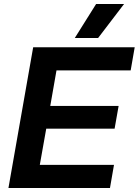

<svg xmlns="http://www.w3.org/2000/svg" viewBox="-20 -935 690 955"><path d="M145 -700H650L630 -585H261L230 -408H570L550 -295H210L178 -115H547L527 0H22ZM458 -915H597L468 -746H352Z"/></svg>

Font: Chakra Petch
Style: Bold Italic
Weight: 700
Italic angle: -10°
Designer: Katatrad Aksorn Co.,Ltd.
Foundry: Cadson Demak Co.,Ltd.
Version: Version 1.000; ttfautohint (v1.6)